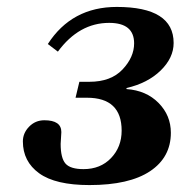

<svg xmlns="http://www.w3.org/2000/svg" viewBox="-20 -522 521 554"><path d="M46 -114Q46 -138 64 -156.5Q82 -175 108 -175Q157 -175 157 -141Q157 -135 156 -123.5Q155 -112 155 -107Q155 -66 169 -50Q183 -34 221 -34Q270 -34 300.5 -66Q331 -98 331 -145Q331 -240 231 -240H198L209 -286H238Q300 -286 333.5 -321.5Q367 -357 367 -397Q367 -456 295 -456Q208 -456 147 -373L118 -395Q187 -502 317 -502Q481 -502 481 -398Q481 -355 443.5 -318.5Q406 -282 345 -268V-265Q402 -261 437.5 -225Q473 -189 473 -139Q473 -68 413 -28Q353 12 238 12Q140 12 93 -22Q46 -56 46 -114Z"/></svg>

Font: Heuristica
Style: Bold Italic
Weight: 700
Italic angle: -13°
Version: Version 1.0.2